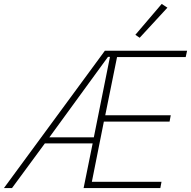

<svg xmlns="http://www.w3.org/2000/svg" viewBox="-46 -956 971 976"><path d="M425 -227H182L15 0H-26L487 -698H905L898 -666H549L489 -370H822L816 -338H482L421 -32H775L769 0H379ZM503 -667 205 -258H431L513 -667ZM664 -764 642 -779 776 -936 805 -917Z"/></svg>

Font: IBM Plex Sans ExtLt
Style: Italic
Weight: 200
Italic angle: -11°
Designer: Mike Abbink, Paul van der Laan, Pieter van Rosmalen
Foundry: Bold Monday
Version: Version 3.005